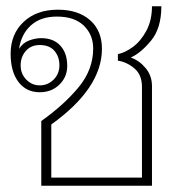

<svg xmlns="http://www.w3.org/2000/svg" viewBox="-20 -594 572 614"><path d="M112 -207Q184 -258 231 -314.5Q278 -371 278 -439Q278 -483 248 -512Q218 -541 162 -541Q110 -541 79 -513Q48 -485 41 -438Q53 -457 73 -464.5Q93 -472 112 -472Q151 -472 173 -448Q195 -424 195 -383Q195 -348 170 -323.5Q145 -299 107 -299Q64 -299 39 -332Q14 -365 14 -422Q14 -485 55.5 -524Q97 -563 165 -563Q230 -563 268 -529.5Q306 -496 306 -438Q306 -312 144 -196V-26H434V-316Q434 -355 409.5 -375.5Q385 -396 357 -400V-421Q379 -425 404.5 -443.5Q430 -462 448 -495.5Q466 -529 466 -574H496Q496 -504 463 -464Q430 -424 398 -410Q425 -401 445.5 -376.5Q466 -352 466 -319V0H112ZM170 -385Q170 -413 154 -431.5Q138 -450 107 -450Q79 -450 62.5 -431Q46 -412 46 -385Q46 -358 64 -339.5Q82 -321 107 -321Q133 -321 151.5 -339.5Q170 -358 170 -385Z"/></svg>

Font: Taviraj Thin
Style: Regular
Weight: 250
Designer: Katatrad Team
Foundry: CadsonDemak
Version: Version 1.001